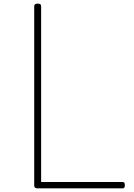

<svg xmlns="http://www.w3.org/2000/svg" viewBox="-20 -1035 734 1055"><path d="M187 0Q168 0 168 -15V-1000Q168 -1008 172.5 -1011.5Q177 -1015 187 -1015Q198 -1015 202 -1011.5Q206 -1008 206 -1000V-35H655Q660 -35 663 -31Q666 -27 666 -18Q666 -8 663 -4Q660 0 655 0Z"/></svg>

Font: Playwrite NG Modern Thin
Style: Regular
Weight: 250
Designer: Veronika Burian, José Scaglione
Foundry: TypeTogether
Version: Version 1.002